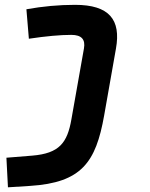

<svg xmlns="http://www.w3.org/2000/svg" viewBox="-20 -548 626 802"><path d="M13.2 234.4 106 228.5C320.8 214.8 380.4 129.9 415 -65.4L464.4 -345.2C485.8 -465.8 436.5 -527.8 293.5 -527.8C225.6 -527.8 158.2 -521.5 90.3 -509.3L100.6 -386.2C172.9 -397 231.9 -402.3 277.8 -402.3C321.3 -402.3 337.4 -382.8 330.6 -345.2L278.3 -49.8C261.2 47.9 228.5 92.8 114.3 102.1L6.8 110.8Z"/></svg>

Font: Cascadia Code NF
Style: Bold Italic
Weight: 700
Italic angle: -10°
Monospace: yes
Designer: Aaron Bell
Foundry: Saja Typeworks
Version: Version 2404.023